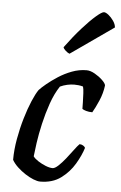

<svg xmlns="http://www.w3.org/2000/svg" viewBox="-54 -796 527 835"><g transform="rotate(5 209.5 -379.0)"><path d="M153 0Q141 0 123.5 -7Q106 -14 87.5 -26Q69 -38 53 -53Q37 -68 28 -84Q28 -128 36.5 -175.5Q45 -223 58 -267Q71 -311 85.5 -345Q100 -379 112 -396Q122 -407 142.5 -424Q163 -441 190 -458.5Q217 -476 248.5 -488Q280 -500 313 -500Q329 -500 348.5 -489Q368 -478 382.5 -464Q397 -450 398 -441Q394 -407 379.5 -373.5Q365 -340 353 -320Q338 -320 326 -323.5Q314 -327 309 -331Q309 -340 308.5 -359.5Q308 -379 307 -399Q306 -419 303 -428Q293 -431 283 -432Q273 -433 265 -433Q250 -433 234 -429.5Q218 -426 203 -419Q181 -386 165.5 -341.5Q150 -297 139.5 -251Q129 -205 123.5 -166.5Q118 -128 116 -107Q123 -97 138.5 -87Q154 -77 171.5 -70Q189 -63 202 -63Q212 -63 227 -77Q242 -91 257.5 -110.5Q273 -130 287 -149Q301 -168 310 -177Q319 -177 326 -172.5Q333 -168 335 -163Q325 -130 302.5 -92Q280 -54 243.5 -27Q207 0 153 0ZM232 -565Q224 -568 215 -576Q206 -584 204 -591Q240 -640 273.5 -677.5Q307 -715 332 -736.5Q357 -758 366 -758Q374 -758 386 -748.5Q398 -739 408 -724.5Q418 -710 419 -696Z"/></g></svg>

Font: Texturina 12pt Medium
Style: Italic
Weight: 500
Italic angle: -11°
Designer: Guillermo Torres Carreño
Foundry: Omnibus-Type
Version: Version 1.002